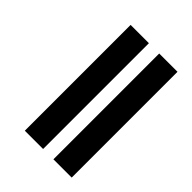

<svg xmlns="http://www.w3.org/2000/svg" viewBox="-239 -833 1092 1092"><g transform="rotate(45 307.0 -286.5)"><path d="M390 139V-712H537V139ZM160 139V-712H307V139Z"/></g></svg>

Font: Noto Sans Kannada SemiCondensed ExtraBold
Style: Regular
Weight: 800
Width: 4
Designer: Jelle Bosma - Monotype Design Team
Foundry: Monotype Imaging Inc.
Version: Version 2.005; ttfautohint (v1.8.4.7-5d5b)